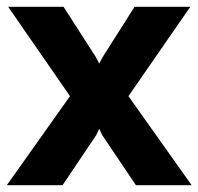

<svg xmlns="http://www.w3.org/2000/svg" viewBox="-21 -545 584 565"><path d="M166 -525 261 -377 271 -358 281 -377 375 -525H539L357 -262L543 0H379L280 -147L271 -166L262 -147L163 0H-1L185 -262L3 -525Z"/></svg>

Font: Boldmen
Style: Bold
Weight: 700
Designer: Matt McInerney, Pablo Impallari, Rodrigo Fuenzalida
Foundry: LIVING CONCEPT
Version: Version 1.000